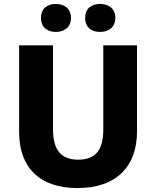

<svg xmlns="http://www.w3.org/2000/svg" viewBox="-20 -944 792 974"><path d="M188 -853C188 -804 221 -782 264 -782C304 -782 340 -804 340 -853C340 -902 304 -924 264 -924C221 -924 188 -902 188 -853ZM412 -853C412 -804 445 -782 488 -782C529 -782 565 -804 565 -853C565 -902 529 -924 488 -924C445 -924 412 -902 412 -853ZM675 -277V-714H504V-287C504 -184 466 -134 376 -134C292 -134 249 -182 249 -286V-714H77V-275C77 -95 180 10 373 10C575 10 675 -104 675 -277Z"/></svg>

Font: Noto Sans Lao ExtraBold
Style: Regular
Weight: 800
Designer: Monotype Design Team
Foundry: Monotype Imaging Inc.
Version: Version 2.003